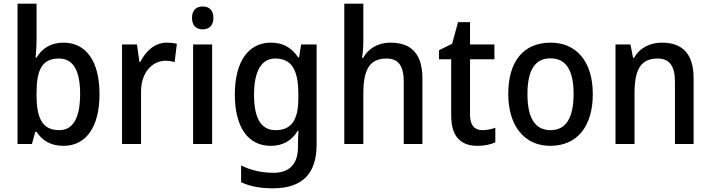

<svg xmlns="http://www.w3.org/2000/svg" viewBox="-20 -780 3850 1040"><path d="M178 -568V-760H75V0H153L171 -66H178C208 -20 253 10 324 10C443 10 519 -88 519 -270C519 -453 443 -549 324 -549C254 -549 207 -517 178 -468H173C175 -495 178 -532 178 -568ZM299 -463C376 -463 414 -399 414 -271C414 -142 376 -75 301 -75C209 -75 178 -140 178 -265V-278C178 -398 206 -463 299 -463Z M883 -549C818 -549 770 -503 740 -445H735L722 -539H641V0H744V-282C743 -386 804 -451 877 -451C893 -451 912 -448 926 -444L938 -543C921 -547 900 -549 883 -549Z M1078 -745C1044 -745 1020 -726 1020 -683C1020 -641 1044 -621 1078 -621C1112 -621 1136 -641 1136 -683C1136 -726 1112 -745 1078 -745ZM1129 -539H1026V0H1129Z M1447 -549C1325 -549 1252 -446 1252 -268C1252 -91 1324 10 1446 10C1510 10 1559 -16 1593 -72H1597C1595 -52 1594 -19 1594 0V17C1594 110 1546 156 1462 156C1399 156 1339 143 1286 116V207C1335 230 1391 240 1459 240C1621 240 1695 157 1695 3V-539H1611L1600 -469H1595C1559 -524 1510 -549 1447 -549ZM1470 -463C1557 -463 1596 -406 1596 -270V-248C1596 -127 1557 -75 1472 -75C1395 -75 1356 -138 1356 -267C1356 -394 1396 -463 1470 -463Z M1948 -558V-760H1845V0H1948V-272C1948 -398 1979 -463 2073 -463C2138 -463 2167 -423 2167 -338V0H2268V-355C2268 -487 2209 -549 2095 -549C2032 -549 1977 -521 1948 -467H1941C1945 -490 1948 -524 1948 -558Z M2593 -75C2550 -75 2526 -102 2526 -158V-459H2658V-539H2526V-660H2461L2429 -543L2358 -508V-459H2424V-154C2424 -32 2483 10 2567 10C2604 10 2640 2 2663 -9V-88C2643 -80 2617 -75 2593 -75Z M3191 -271C3191 -450 3099 -549 2963 -549C2815 -549 2733 -447 2733 -271C2733 -97 2822 10 2960 10C3108 10 3191 -97 3191 -271ZM2837 -270C2837 -396 2875 -464 2962 -464C3048 -464 3087 -396 3087 -271C3087 -145 3048 -75 2962 -75C2875 -75 2837 -146 2837 -270Z M3565 -549C3503 -549 3445 -522 3415 -467H3409L3395 -539H3314V0H3417V-273C3417 -400 3448 -463 3542 -463C3607 -463 3636 -421 3636 -338V0H3737V-356C3737 -489 3676 -549 3565 -549Z"/></svg>

Font: Noto Sans Arabic UI SmCn Md
Style: Regular
Weight: 500
Width: 4
Designer: Monotype Design Team, Nadine Chahine and Nizar Qandah
Foundry: Monotype Imaging Inc.
Version: Version 2.010